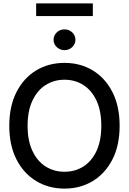

<svg xmlns="http://www.w3.org/2000/svg" viewBox="-20 -1111 766 1141"><path d="M363.3 9.8Q269 9.8 194.8 -35.2Q120.6 -80.1 77.9 -163.6Q35.2 -247.1 35.2 -363.3Q35.2 -480 77.9 -563.7Q120.6 -647.5 194.8 -692.4Q269 -737.3 363.3 -737.3Q457.5 -737.3 531.5 -692.4Q605.5 -647.5 648.2 -563.7Q690.9 -480 690.9 -363.3Q690.9 -247.1 648.2 -163.6Q605.5 -80.1 531.5 -35.2Q457.5 9.8 363.3 9.8ZM363.3 -90.3Q426.3 -90.3 475.6 -121.6Q524.9 -152.8 553.5 -213.9Q582 -274.9 582 -363.3Q582 -452.1 553.5 -513.2Q524.9 -574.2 475.6 -605.7Q426.3 -637.2 363.3 -637.2Q300.8 -637.2 251.2 -605.7Q201.7 -574.2 172.9 -513.2Q144 -452.1 144 -363.3Q144 -274.9 172.9 -213.9Q201.7 -152.8 251.2 -121.6Q300.8 -90.3 363.3 -90.3ZM531.7 -1090.8V-1015.6H194.8V-1090.8ZM363.3 -813Q336.4 -813 317.4 -831.1Q298.3 -849.1 298.3 -874.5Q298.3 -900.4 317.4 -918.5Q336.4 -936.5 363.3 -936.5Q390.1 -936.5 409.2 -918.5Q428.2 -900.4 428.2 -874.5Q428.2 -849.1 409.2 -831.1Q390.1 -813 363.3 -813Z"/></svg>

Font: Inter Tight Medium
Style: Regular
Weight: 500
Designer: Rasmus Andersson
Foundry: rsms
Version: Version 3.004; ttfautohint (v1.8.4.7-5d5b)